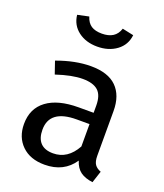

<svg xmlns="http://www.w3.org/2000/svg" viewBox="-143 -868 831 975"><g transform="rotate(20 272.0 -380.5)"><path d="M494 -52 473 12Q432 7 407 -11Q382 -29 370 -67Q317 12 213 12Q135 12 90 -32Q45 -76 45 -147Q45 -231 105.5 -276Q166 -321 277 -321H358V-360Q358 -416 331 -440Q304 -464 248 -464Q190 -464 106 -436L83 -503Q181 -539 265 -539Q358 -539 404 -493.5Q450 -448 450 -364V-123Q450 -91 461 -75.5Q472 -60 494 -52ZM358 -139V-260H289Q143 -260 143 -152Q143 -105 166 -81Q189 -57 234 -57Q313 -57 358 -139ZM109 -760 170 -773Q180 -741 201.5 -727Q223 -713 259 -713Q295 -713 318 -727.5Q341 -742 351 -773L412 -760Q406 -706 363.5 -674.5Q321 -643 259 -643Q198 -643 156.5 -674.5Q115 -706 109 -760Z"/></g></svg>

Font: FiraGO
Style: Regular
Weight: 400
Designer: bBox Type
Foundry: bBox Type GmbH
Version: Version 1.001;April 20, 2020;FontCreator 12.0.0.2555 64-bit